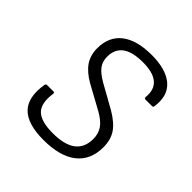

<svg xmlns="http://www.w3.org/2000/svg" viewBox="-146 -596 709 709"><g transform="rotate(45 209.0 -241.5)"><path d="M186 11Q103 11 68 -24.5Q33 -60 45 -135Q46 -142 53 -142H86Q92 -142 91 -134Q83 -79 107 -55Q131 -31 193 -31Q314 -31 314 -122Q314 -149 300.5 -169Q287 -189 255 -207L160 -259Q122 -281 104.5 -307Q87 -333 87 -369Q87 -430 128.5 -462Q170 -494 247 -494Q322 -494 359.5 -462Q397 -430 388 -368Q388 -361 381 -361H347Q341 -361 341 -368Q350 -452 243 -452Q135 -452 135 -373Q135 -348 148 -330.5Q161 -313 192 -295L285 -243Q326 -219 344 -192.5Q362 -166 362 -127Q362 -60 317 -24.5Q272 11 186 11Z"/></g></svg>

Font: Sofia Sans Semi Condensed Light
Style: Italic
Weight: 300
Italic angle: -9°
Version: Version 4.100